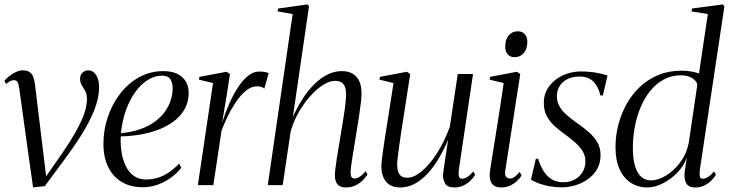

<svg xmlns="http://www.w3.org/2000/svg" viewBox="-25 -837 3295 868"><path d="M62.5 -434Q59.5 -457 54.2 -465.8Q49 -474.5 38 -474.5Q28 -474.5 19.2 -469.5Q10.5 -464.5 2.5 -457L-5 -471.5Q3.5 -482.5 17.2 -493.2Q31 -504 47.2 -511.5Q63.5 -519 78 -519Q98.5 -519 109.8 -510.5Q121 -502 126.2 -487Q131.5 -472 133.5 -452.5L169.5 -156L186 -19.5L165.5 -14L240.5 -121.5Q296 -201 323.2 -251.8Q350.5 -302.5 359.2 -334.2Q368 -366 368 -388Q368 -412 360.2 -425.8Q352.5 -439.5 344.8 -451.5Q337 -463.5 337 -480.5Q337 -499.5 348.8 -509.2Q360.5 -519 373 -519Q388.5 -519 399.8 -509.2Q411 -499.5 417 -482.2Q423 -465 423 -442Q423 -406 409 -361.2Q395 -316.5 361.2 -257.5Q327.5 -198.5 268.5 -118.5L177.5 4.5L124.5 10L103 -142Z M794.5 -78.5Q777.5 -56 750.5 -35.8Q723.5 -15.5 690 -3Q656.5 9.5 620 9.5Q577.5 9.5 544.5 -4.5Q511.5 -18.5 488.8 -44.5Q466 -70.5 454.2 -106.2Q442.5 -142 442.5 -186Q442.5 -249.5 462.5 -308.5Q482.5 -367.5 518.8 -414.2Q555 -461 604.5 -488.2Q654 -515.5 713.5 -515.5Q750 -515.5 775.5 -503.5Q801 -491.5 814.5 -469.5Q828 -447.5 828 -417Q828 -380.5 813 -350.2Q798 -320 770.5 -296.5Q743 -273 705 -256.5Q667 -240 620.5 -230.8Q574 -221.5 521 -220.5Q519 -184 524.5 -149.2Q530 -114.5 543.5 -86.5Q557 -58.5 579.8 -42Q602.5 -25.5 635 -25.5Q664 -25.5 689.8 -33.8Q715.5 -42 739.2 -58.2Q763 -74.5 785 -97.5ZM708 -495Q674.5 -495 643.5 -475.8Q612.5 -456.5 587 -421.5Q561.5 -386.5 544.5 -339Q527.5 -291.5 521.5 -235Q571.5 -239.5 609.8 -253.2Q648 -267 675.8 -287.5Q703.5 -308 721 -332.8Q738.5 -357.5 747 -384.5Q755.5 -411.5 755.5 -438Q755.5 -463 745 -479Q734.5 -495 708 -495Z M869.5 0 938 -461.5 874.5 -477 876.5 -489.5 999 -512.5 1014.5 -502.5 1002.5 -423 979.5 -283.5Q993 -326.5 1011 -367.5Q1029 -408.5 1050.5 -441.5Q1072 -474.5 1096.2 -494Q1120.5 -513.5 1146 -513.5Q1164 -513.5 1174 -511.2Q1184 -509 1189.5 -506.5L1170 -436.5Q1166 -441 1156.2 -444Q1146.5 -447 1138 -447Q1110.5 -447 1085.5 -425.8Q1060.5 -404.5 1039.2 -372.2Q1018 -340 1002 -306Q986 -272 976.5 -246.5L939.5 0Z M1537.5 10.5Q1523 10.5 1512 5Q1501 -0.5 1495 -12.8Q1489 -25 1489 -45.5Q1489 -55.5 1491.2 -74.8Q1493.5 -94 1497.5 -119.8Q1501.5 -145.5 1506.5 -175Q1511.5 -204.5 1516.5 -235Q1521 -262 1525.2 -288Q1529.5 -314 1532.8 -337.2Q1536 -360.5 1537.8 -379.5Q1539.5 -398.5 1539.5 -411.5Q1539.5 -432 1534.2 -445.2Q1529 -458.5 1517.8 -465Q1506.5 -471.5 1489 -471.5Q1465.5 -471.5 1436.5 -453.5Q1407.5 -435.5 1378.8 -403.8Q1350 -372 1326.2 -330.8Q1302.5 -289.5 1289 -243L1253 0H1185.5L1298 -773.5L1230 -785.5L1232.5 -798.5L1364.5 -817L1372 -809L1299 -308Q1319.5 -354 1344.2 -392Q1369 -430 1397.5 -457.8Q1426 -485.5 1456.8 -500.5Q1487.5 -515.5 1520 -515.5Q1549.5 -515.5 1569.5 -503.8Q1589.5 -492 1599.5 -469.5Q1609.5 -447 1609.5 -414Q1609.5 -398.5 1606 -369Q1602.5 -339.5 1596.8 -302.2Q1591 -265 1584.5 -226Q1580 -199 1575.8 -172.8Q1571.5 -146.5 1567.8 -123.5Q1564 -100.5 1562 -83.5Q1560 -66.5 1560 -58Q1560 -43.5 1564 -36.8Q1568 -30 1578.5 -30Q1588.5 -30 1600.8 -37.5Q1613 -45 1628 -63L1636.5 -48Q1626 -31.5 1611.2 -18.2Q1596.5 -5 1578.2 2.8Q1560 10.5 1537.5 10.5Z M1783.5 10.5Q1756 10.5 1737.2 -1Q1718.5 -12.5 1708.8 -34Q1699 -55.5 1699 -86Q1699 -96.5 1702.5 -124.8Q1706 -153 1711 -186.2Q1716 -219.5 1720.2 -246Q1724.5 -272.5 1725.5 -279L1754 -461.5L1690.5 -477L1692.5 -489.5L1814.5 -512.5L1829.5 -502.5L1793.5 -270Q1791.5 -256 1787.5 -231Q1783.5 -206 1779.8 -178.2Q1776 -150.5 1773.2 -127.2Q1770.5 -104 1770.5 -93.5Q1770.5 -73.5 1775.2 -60Q1780 -46.5 1790 -40Q1800 -33.5 1816 -33.5Q1846 -33.5 1880.8 -62Q1915.5 -90.5 1949.2 -142.2Q1983 -194 2008.5 -263.5L2044.5 -502.5H2113.5L2049.5 -70.5Q2047 -53 2049.2 -41Q2051.5 -29 2064.5 -29Q2074.5 -29 2087.8 -37Q2101 -45 2114.5 -62L2123 -47Q2115 -33 2101.2 -19.8Q2087.5 -6.5 2069.5 2Q2051.5 10.5 2029.5 10.5Q1996.5 10.5 1987 -8.2Q1977.5 -27 1977.5 -44Q1977.5 -48 1980 -66.5Q1982.5 -85 1986.5 -110.5Q1990.5 -136 1994.2 -160.8Q1998 -185.5 2000.5 -201.5H1999.5Q1979.5 -156 1956.2 -117.2Q1933 -78.5 1906 -50Q1879 -21.5 1848.5 -5.5Q1818 10.5 1783.5 10.5Z M2240.5 10.5Q2223 10.5 2210.2 3.2Q2197.5 -4 2192 -21Q2186.5 -38 2190.5 -66.5Q2192 -77 2197 -108.5Q2202 -140 2209.2 -184.5Q2216.5 -229 2224.2 -278.8Q2232 -328.5 2239.5 -376.2Q2247 -424 2252 -461.5L2188.5 -477L2190.5 -489.5L2311.5 -512.5L2327 -502.5L2259 -64Q2256 -44 2263.8 -37Q2271.5 -30 2279.5 -30Q2289.5 -30 2299 -35.8Q2308.5 -41.5 2324.5 -60L2333 -43.5Q2324 -29 2310 -16.8Q2296 -4.5 2278.5 3Q2261 10.5 2240.5 10.5ZM2301 -578.5Q2281 -578.5 2270 -592Q2259 -605.5 2259 -624.5Q2259 -658.5 2274.8 -677Q2290.5 -695.5 2315.5 -695.5Q2337 -695.5 2348 -682Q2359 -668.5 2359 -649.5Q2359 -616 2343 -597.2Q2327 -578.5 2301 -578.5Z M2700.5 -405.5H2689Q2681.5 -442.5 2658.8 -466.8Q2636 -491 2595 -491Q2563.5 -491 2540.5 -479.5Q2517.5 -468 2505 -448Q2492.5 -428 2492.5 -402.5Q2492.5 -379 2502.8 -359.2Q2513 -339.5 2531.8 -322Q2550.5 -304.5 2575 -287Q2611.5 -262 2637 -239.5Q2662.5 -217 2676.2 -192.5Q2690 -168 2690 -136Q2690 -99.5 2674.2 -72.2Q2658.5 -45 2632.5 -26.8Q2606.5 -8.5 2575.5 0.8Q2544.5 10 2514.5 10Q2486.5 10 2459.2 5Q2432 0 2410 -8.2Q2388 -16.5 2375.5 -25L2397.5 -119H2408Q2417.5 -88 2432.2 -64Q2447 -40 2469 -26.5Q2491 -13 2521.5 -13Q2550 -13 2572.5 -25Q2595 -37 2608.2 -58.5Q2621.5 -80 2621.5 -107.5Q2621.5 -134.5 2607.2 -156.2Q2593 -178 2571.2 -196.5Q2549.5 -215 2526.5 -231.5Q2505 -247 2483.5 -266Q2462 -285 2447.8 -310.5Q2433.5 -336 2433.5 -371Q2433.5 -414.5 2457.2 -446.5Q2481 -478.5 2519.2 -496.2Q2557.5 -514 2601 -514Q2626.5 -514 2648.2 -511.5Q2670 -509 2688.2 -504.8Q2706.5 -500.5 2721.5 -495.5Z M3139 -70.5Q3137 -53 3138.5 -41Q3140 -29 3153 -29Q3163 -29 3176 -37Q3189 -45 3203 -62L3211.5 -47Q3203.5 -33 3189.8 -19.8Q3176 -6.5 3158 2Q3140 10.5 3118 10.5Q3086 10.5 3076 -11Q3066 -32.5 3071 -66L3080 -124.5Q3066.5 -86.5 3036.5 -56Q3006.5 -25.5 2970.5 -7.5Q2934.5 10.5 2902.5 10.5Q2859 10.5 2826.5 -10.8Q2794 -32 2775.8 -72.5Q2757.5 -113 2757.5 -171.5Q2757.5 -221.5 2770 -271.2Q2782.5 -321 2807 -365.2Q2831.5 -409.5 2867.5 -443.8Q2903.5 -478 2950.8 -497.8Q2998 -517.5 3056 -517.5Q3078.5 -517.5 3099 -514Q3119.5 -510.5 3135 -505L3175 -773.5L3101 -785.5L3103.5 -798.5L3242.5 -817L3250 -809ZM3127.5 -454Q3125.5 -469.5 3105.5 -483Q3085.5 -496.5 3054 -496.5Q3010 -496.5 2975 -477.2Q2940 -458 2913.8 -425Q2887.5 -392 2870.2 -350Q2853 -308 2844.5 -261.8Q2836 -215.5 2836 -170Q2836 -119 2846 -86Q2856 -53 2874.2 -37.2Q2892.5 -21.5 2917.5 -21.5Q2949 -21.5 2984.2 -42.2Q3019.5 -63 3048.5 -100.8Q3077.5 -138.5 3088.5 -189.5Z"/></svg>

Font: Merriweather 144pt Light
Style: Italic
Weight: 300
Italic angle: -7.8°
Version: Version 2.101